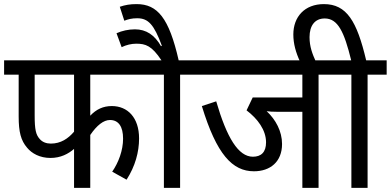

<svg xmlns="http://www.w3.org/2000/svg" viewBox="-20 -916 1905 936"><path d="M420 -552H713V-622H0V-552H71V-348C71 -272 82 -231 112 -196C135 -168 174 -146 226 -146C276 -146 313 -166 341 -190V0H420V-258C452 -305 485 -331 516 -331C558 -331 580 -299 580 -240C580 -183 558 -124 527 -79L597 -40C639 -105 658 -175 658 -241C658 -343 602 -399 525 -399C483 -399 449 -383 420 -352ZM149 -552H341V-274C312 -240 276 -216 228 -216C206 -216 187 -223 174 -238C155 -259 149 -283 149 -354Z M858 -552H951V-622H851C804 -828 748 -896 646 -896C614 -896 591 -892 564 -883L586 -815C604 -822 622 -827 649 -827C703 -827 731 -796 769 -693L765 -691C734 -745 693 -773 638 -773C606 -773 575 -766 548 -754L573 -686C595 -697 621 -703 644 -703C690 -703 720 -693 767 -622H699V-552H779V0H858Z M1533 -552H1627V-622H937V-552H1454V-441H1212L1182 -378C1236 -337 1277 -282 1277 -222C1277 -174 1253 -152 1213 -152C1142 -152 1086 -244 1034 -422L964 -399C1036 -163 1113 -81 1218 -81C1297 -81 1355 -127 1355 -214C1355 -276 1324 -333 1280 -374C1293 -372 1309 -371 1332 -371H1454V0H1533Z M1443 -615H1520C1503 -653 1489 -688 1489 -735C1489 -791 1515 -826 1563 -826C1627 -826 1658 -761 1692 -622H1613V-552H1693V0H1772V-552H1865V-622H1765C1720 -813 1670 -896 1559 -896C1465 -896 1410 -834 1410 -748C1410 -703 1422 -660 1443 -615Z"/></svg>

Font: Noto Sans Devanagari UI SemiCondensed
Style: Regular
Weight: 400
Width: 4
Designer: Jelle Bosma - Monotype Design Team
Foundry: Monotype Imaging Inc.
Version: Version 2.003